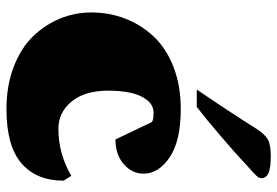

<svg xmlns="http://www.w3.org/2000/svg" viewBox="-154 -704 870 603"><g transform="rotate(90 281.5 -402.0)"><path d="M260.7 -584.5Q330.6 -687 383.8 -771.5Q400.4 -797.9 417.2 -807.4Q434.1 -816.9 467.8 -816.9Q506.8 -816.9 522.9 -809.8Q539.1 -802.7 539.1 -787.1Q539.1 -780.3 532.5 -772.9Q525.9 -765.6 508.8 -750.5Q491.7 -735.4 481.4 -725.6Q464.4 -709 408.9 -661.4Q353.5 -613.8 315.4 -584.5ZM531.7 -190.4 546.9 -166Q546.9 -80.6 492.2 -33.7Q437.5 13.2 322.3 13.2Q248.5 13.2 189.5 -9.5Q130.4 -32.2 93.8 -70.1Q57.1 -107.9 37.8 -155Q18.6 -202.1 18.6 -253.4Q18.6 -309.1 37.6 -358.9Q56.6 -408.7 93.3 -448.2Q129.9 -487.8 188.7 -511Q247.6 -534.2 321.8 -534.2Q422.4 -534.2 473.6 -499.3Q524.9 -464.4 524.9 -417.5Q524.9 -381.3 495.1 -355.2Q465.3 -329.1 417.5 -329.1L362.8 -443.4Q357.4 -448.7 333.5 -448.7Q309.6 -448.7 293.5 -428Q277.3 -407.2 270.8 -376.2Q264.2 -345.2 264.2 -307.1Q264.2 -232.9 298.3 -191.4Q332.5 -149.9 383.8 -149.9Q462.4 -149.9 531.7 -190.4Z"/></g></svg>

Font: Coustard Black
Style: Regular
Weight: 900
Foundry: vernon adams
Version: Version 1.001;